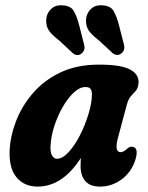

<svg xmlns="http://www.w3.org/2000/svg" viewBox="-20 -698 562 728"><path d="M427.5 -176.5Q412.5 -121 437.5 -121Q448.5 -121 464.5 -136Q472.5 -142.5 480 -141.5Q509.5 -140.5 491.5 -86.5Q475 -41.5 438.5 -16Q402 9.5 360 9.5Q321.5 9.5 303.5 -11.2Q285.5 -32 285.5 -68.5Q285.5 -84 286.5 -99Q217 9.5 122.5 9.5Q72.5 9.5 43 -25.2Q13.5 -60 16.5 -129.5Q19 -181 40.2 -237.2Q61.5 -293.5 102.8 -342.5Q144 -391.5 206.8 -422.2Q269.5 -453 355.5 -453Q440 -453 474.5 -433.8Q509 -414.5 505 -380.5Q503 -363 494.8 -353.8Q486.5 -344.5 476.8 -333.8Q467 -323 461 -301.5ZM172 -150.5Q169.5 -123 176.8 -109.5Q184 -96 196 -96Q217 -96 240 -121Q263 -146 282.8 -184.5Q302.5 -223 315.2 -264.5Q328 -306 328.5 -339Q329 -352.5 323.8 -360.2Q318.5 -368 304 -368Q282.5 -368 260.5 -347.8Q238.5 -327.5 219.2 -294.8Q200 -262 187.2 -224Q174.5 -186 172 -150.5ZM280 -603 299 -528.5Q304.5 -507.5 289 -495Q273 -482.5 256 -496.5L205.5 -543.5Q175.5 -567 165.2 -582.5Q155 -598 155 -620.5Q155.5 -644 170.5 -660.8Q185.5 -677.5 208 -678Q246 -678.5 258.5 -658.2Q271 -638 280 -603ZM431 -603 450 -529Q455.5 -507 439.5 -495Q432 -489 423.2 -489.8Q414.5 -490.5 407 -496.5L356.5 -543.5Q326.5 -567 316.2 -582.5Q306 -598 306 -620.5Q306.5 -644 321.5 -660.8Q336.5 -677.5 359 -678Q397 -678.5 409.5 -658.2Q422 -638 431 -603Z"/></svg>

Font: Fraunces 144pt S100
Style: Bold Italic
Weight: 700
Italic angle: -16°
Version: Version 1.000; ttfautohint (v1.8.3)